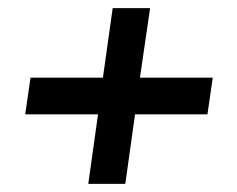

<svg xmlns="http://www.w3.org/2000/svg" viewBox="-20 -536 583 472"><path d="M490 -255H312L288 -84H197L221 -255H42L55 -345H233L257 -516H349L324 -345H503Z"/></svg>

Font: Exo 2.0 Semi Bold
Style: Italic
Weight: 600
Italic angle: -8°
Designer: Natanael Gama
Version: Version 1.001;PS 001.001;hotconv 1.0.70;makeotf.lib2.5.58329